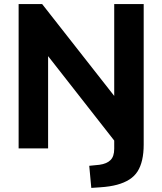

<svg xmlns="http://www.w3.org/2000/svg" viewBox="-20 -725 793 938"><path d="M426 193 416 85 466 80Q502 75 520 57Q538 39 538 2V-59L568 0L189 -484H215V0H71V-705H186L565 -222H538V-705H682V-18Q682 23 674.5 56Q667 89 652 112.5Q637 136 612 152Q587 168 552 177.5Q517 187 470 190Z"/></svg>

Font: Nunito Sans 12pt ExtraBold
Style: Regular
Weight: 800
Designer: Vernon Adams
Foundry: Vernon Adams
Version: Version 3.101;gftools[0.9.27]